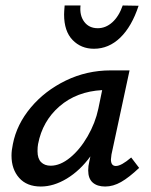

<svg xmlns="http://www.w3.org/2000/svg" viewBox="-20 -675 551 701"><path d="M488 -62Q451 -27 422 -10.5Q393 6 364 6Q335 6 318.5 -8.5Q302 -23 302 -53Q302 -69 306 -85L310 -104Q272 -52 224 -23Q176 6 129 6Q78 6 50 -25.5Q22 -57 22 -107Q22 -126 27 -149Q41 -221 92.5 -282.5Q144 -344 220.5 -381Q297 -418 384 -418H453L387 -111Q385 -97 385 -93Q385 -69 403 -69Q423 -69 459 -100ZM339 -278 353 -346Q260 -341 197.5 -287Q135 -233 119 -149Q117 -139 117 -123Q117 -96 130 -83Q143 -70 165 -70Q200 -70 236 -99.5Q272 -129 300 -177.5Q328 -226 339 -278ZM214 -622Q214 -631 216 -655H274Q270 -619 287.5 -595.5Q305 -572 337 -572Q366 -572 390 -593.5Q414 -615 428 -655L486 -654Q461 -578 419 -537.5Q377 -497 323 -497Q276 -497 245 -529Q214 -561 214 -622Z"/></svg>

Font: Ysabeau Semibold
Style: Italic
Weight: 600
Italic angle: -12°
Designer: Christian Thalmann (Catharsis Fonts)
Version: Version 0.003